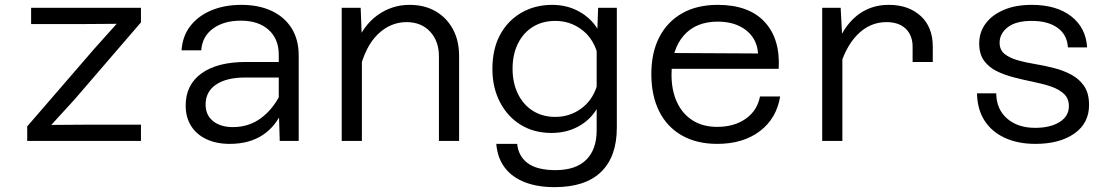

<svg xmlns="http://www.w3.org/2000/svg" viewBox="-20 -580 4590 790"><path d="M92 0V-60L366 -377L460 -482L319 -481H108V-548H560V-488L287 -171L191 -66L333 -67H560V0Z M1131 0 1127 -133V-355Q1127 -420 1085 -457.5Q1043 -495 971 -495Q901 -495 856.5 -462.5Q812 -430 808 -373H727Q731 -432 763.5 -473.5Q796 -515 850 -537.5Q904 -560 973 -560Q1045 -560 1098 -535Q1151 -510 1180 -463.5Q1209 -417 1209 -352V0ZM925 12Q871 12 830 -7Q789 -26 766.5 -61.5Q744 -97 744 -146Q744 -231 809 -278Q874 -325 992 -325H1140V-261H988Q912 -261 869 -232Q826 -203 826 -150Q826 -106 857 -81.5Q888 -57 938 -57Q1003 -57 1052.5 -93Q1102 -129 1133 -191L1143 -127Q1116 -61 1061 -24.5Q1006 12 925 12Z M1786 0V-348Q1786 -411 1749.5 -450Q1713 -489 1653 -489Q1586 -489 1534 -438.5Q1482 -388 1458 -285L1443 -392Q1473 -474 1532.5 -517Q1592 -560 1665 -560Q1727 -560 1772.5 -533.5Q1818 -507 1843.5 -460Q1869 -413 1869 -350V0ZM1386 0V-548H1464L1469 -416V0Z M2438 -462 2441 -548H2518V-55Q2518 64 2453.5 127Q2389 190 2262 190Q2192 190 2140 170Q2088 150 2057.5 110.5Q2027 71 2022 12H2108Q2113 63 2151.5 91.5Q2190 120 2266 120Q2349 120 2392 77.5Q2435 35 2435 -44V-131Q2407 -85 2358.5 -59Q2310 -33 2249 -33Q2177 -33 2122.5 -66.5Q2068 -100 2037 -160Q2006 -220 2006 -296Q2006 -378 2037.5 -436.5Q2069 -495 2125 -527.5Q2181 -560 2252 -560Q2313 -560 2362 -533Q2411 -506 2438 -462ZM2265 -99Q2323 -99 2369.5 -132Q2416 -165 2435 -223V-370Q2416 -428 2369.5 -461Q2323 -494 2265 -494Q2212 -494 2172.5 -469.5Q2133 -445 2111 -400.5Q2089 -356 2089 -297Q2089 -239 2111 -194Q2133 -149 2172.5 -124Q2212 -99 2265 -99Z M2931 12Q2847 12 2786 -22.5Q2725 -57 2692.5 -121.5Q2660 -186 2660 -275Q2660 -364 2693 -427.5Q2726 -491 2787 -525.5Q2848 -560 2933 -560Q3061 -560 3126 -490Q3191 -420 3184 -297H2726V-362L3099 -360Q3095 -420 3050 -455.5Q3005 -491 2933 -491Q2843 -491 2793 -433.5Q2743 -376 2743 -273Q2743 -208 2765.5 -159.5Q2788 -111 2830 -84.5Q2872 -58 2931 -58Q3001 -58 3048.5 -91.5Q3096 -125 3107 -183H3190Q3175 -92 3106 -40Q3037 12 2931 12Z M3735 -325V-388Q3735 -434 3707 -461.5Q3679 -489 3627 -489Q3559 -489 3507.5 -437Q3456 -385 3429 -283L3415 -375Q3436 -436 3468 -477Q3500 -518 3542.5 -539Q3585 -560 3637 -560Q3718 -560 3768 -514.5Q3818 -469 3818 -388V-325ZM3363 0V-548H3439L3446 -415V0Z M4240 12Q4168 12 4114 -13Q4060 -38 4030.5 -84.5Q4001 -131 4000 -196H4079Q4080 -130 4124 -92Q4168 -54 4239 -54Q4302 -54 4340 -78Q4378 -102 4378 -143Q4378 -175 4357.5 -194Q4337 -213 4304.5 -224Q4272 -235 4232.5 -243Q4193 -251 4154 -261Q4115 -271 4082.5 -286.5Q4050 -302 4029.5 -329.5Q4009 -357 4009 -401Q4009 -447 4035 -482.5Q4061 -518 4109.5 -539Q4158 -560 4225 -560Q4327 -560 4387.5 -513Q4448 -466 4453 -385H4374Q4371 -437 4331.5 -465.5Q4292 -494 4225 -494Q4160 -494 4126.5 -468Q4093 -442 4093 -404Q4093 -375 4113 -358.5Q4133 -342 4166 -332.5Q4199 -323 4238.5 -316.5Q4278 -310 4317 -300Q4356 -290 4388.5 -272.5Q4421 -255 4441 -225.5Q4461 -196 4461 -148Q4461 -73 4400.5 -30.5Q4340 12 4240 12Z"/></svg>

Font: Azeret Mono Thin Light
Style: Regular
Weight: 300
Version: Version 1.002